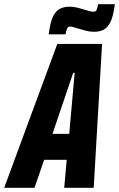

<svg xmlns="http://www.w3.org/2000/svg" viewBox="-64 -898 569 918"><path d="M-44 0 210 -688H424L384 0H243L255 -134H147L101 0ZM187 -258H267L293 -550H286ZM169 -734Q174 -777 184 -806Q194 -835 214 -850.5Q234 -866 269 -866Q289 -866 307.5 -861Q326 -856 343 -851Q355 -847 365 -844.5Q375 -842 383 -842Q394 -842 398 -850.5Q402 -859 405 -878H485Q480 -836 470 -807Q460 -778 440.5 -762Q421 -746 386 -746Q365 -746 347 -751Q329 -756 312 -761Q299 -764 290 -767.5Q281 -771 271 -771Q261 -771 257 -762Q253 -753 249 -734Z"/></svg>

Font: Saira Condensed ExtraBold
Style: Italic
Weight: 800
Width: 3
Italic angle: -12°
Designer: Hector Gatti with collaboration of the Omnibus-Type team
Foundry: Omnibus-Type
Version: Version 1.101